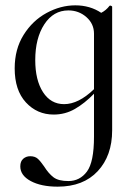

<svg xmlns="http://www.w3.org/2000/svg" viewBox="-20 -418 507 719"><path d="M393 -397Q395 -397 397.5 -395.5Q400 -394 400 -393V70Q400 165 346 223Q292 281 196 281Q134 281 95 260Q56 239 56 205Q56 186 67 176.5Q78 167 93 167Q111 167 121.5 176.5Q132 186 145 205Q162 232 180.5 246Q199 260 236 260Q279 260 305.5 224.5Q332 189 332 94V-67Q297 -31 260.5 -10Q224 11 181 11Q119 11 77 -34.5Q35 -80 35 -162Q35 -234 68.5 -287.5Q102 -341 154.5 -369.5Q207 -398 262 -398Q317 -398 359 -370Q377 -379 390 -396Q391 -397 393 -397ZM332 -84V-292Q332 -329 303.5 -354Q275 -379 236 -379Q180 -379 146 -327Q112 -275 112 -193Q112 -118 141 -73Q170 -28 220 -28Q274 -28 332 -84Z"/></svg>

Font: Cormorant Infant Medium
Style: Regular
Weight: 500
Designer: Christian Thalmann (Catharsis Fonts)
Version: Version 3.000